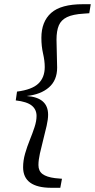

<svg xmlns="http://www.w3.org/2000/svg" viewBox="-20 -735 452 914"><path d="M55 -257 61 -299Q132 -308 162.5 -337Q193 -366 193 -416Q193 -445 185 -480Q177 -515 177 -555Q177 -632 223.5 -673.5Q270 -715 375 -715H412L405 -672L378 -670Q327 -667 299 -653.5Q271 -640 260 -614Q249 -588 249 -546Q249 -516 250.5 -478.5Q252 -441 252 -413Q252 -353 213 -319Q174 -285 107 -278Q209 -271 209 -189Q209 -167 202 -136Q195 -105 186 -70.5Q177 -36 170 -4.5Q163 27 163 51Q163 79 182.5 93.5Q202 108 242 113L275 116L267 159H225Q90 159 90 61Q90 29 99.5 -4Q109 -37 122 -69Q135 -101 144.5 -130Q154 -159 154 -183Q154 -214 131 -232.5Q108 -251 55 -257Z"/></svg>

Font: Source Serif 4 SmText
Style: Italic
Weight: 400
Italic angle: -12°
Designer: Frank Grießhammer
Foundry: Adobe
Version: Version 4.005;hotconv 1.1.0;makeotfexe 2.6.0